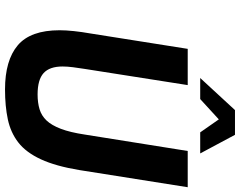

<svg xmlns="http://www.w3.org/2000/svg" viewBox="-118 -856 979 784"><g transform="rotate(90 372.0 -463.5)"><path d="M345 6Q226 6 164.5 -46Q103 -98 103 -217Q103 -243 106.5 -275.5Q110 -308 116 -342L179 -740H327L261 -320Q257 -295 254 -271.5Q251 -248 251 -229Q251 -176 278 -151.5Q305 -127 365 -127Q399 -127 425.5 -135Q452 -143 471.5 -163.5Q491 -184 505.5 -222Q520 -260 529 -320L596 -740H744L674 -298Q658 -201 630 -140.5Q602 -80 561.5 -48.5Q521 -17 467 -5.5Q413 6 345 6ZM298 -791 429 -933H530L606 -791H520L467 -867L384 -791Z"/></g></svg>

Font: Exo Thin
Style: Bold Italic
Weight: 700
Italic angle: -9°
Version: Version 2.000